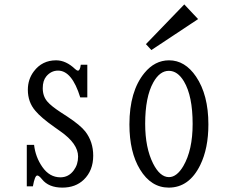

<svg xmlns="http://www.w3.org/2000/svg" viewBox="-20 -835 1040 875"><path d="M102.1 -174.8H135.3Q141.6 -119.1 172.9 -74.2Q205.6 -26.9 255.4 -26.9Q293 -26.9 316.4 -59.1Q335.9 -85.4 335.9 -121.6Q335.9 -180.2 254.9 -236.8L228 -255.9Q167 -298.8 141.1 -330.1Q106.9 -369.6 106.9 -425.8Q106.9 -473.6 134.3 -509.8Q171.9 -560.1 235.8 -560.1Q280.8 -560.1 322.8 -520Q330.1 -513.2 335.4 -513.2Q344.7 -513.2 348.1 -540H377.9V-391.1H345.7Q308.1 -513.2 244.6 -513.2Q212.9 -513.2 190.9 -486.8Q174.8 -467.3 174.8 -433.1Q174.8 -396 196.3 -371.6Q213.4 -351.6 256.8 -323.2L286.1 -304.2Q346.2 -264.6 368.7 -235.8Q404.8 -189 404.8 -125.5Q404.8 -57.6 361.8 -16.1Q324.2 20 264.2 20Q201.7 20 171.4 -18.1Q157.7 -35.2 149.9 -35.2Q138.7 -35.2 129.9 14.2H102.1Z M819.8 -814.9 882.8 -748 669.9 -606.9 645 -633.8ZM750.5 -560.1Q823.2 -560.1 873.5 -485.8Q929.7 -402.8 929.7 -268.1Q929.7 -158.7 892.6 -83Q842.3 20 749 20Q668.5 20 618.2 -62.5Q569.8 -141.6 569.8 -268.1Q569.8 -418.9 638.2 -502.4Q685.5 -560.1 750.5 -560.1ZM749.5 -512.2Q708 -512.2 678.7 -459.5Q641.6 -393.1 641.6 -271Q641.6 -161.6 677.7 -89.8Q709 -27.8 750 -27.8Q785.6 -27.8 815.4 -78.1Q857.9 -150.9 857.9 -270Q857.9 -397.5 818.4 -463.9Q789.6 -512.2 749.5 -512.2Z"/></svg>

Font: BIZ UDMincho
Style: Regular
Weight: 400
Monospace: yes
Designer: TypeBank Co., Ltd.
Foundry: Morisawa Inc.
Version: Version 1.06